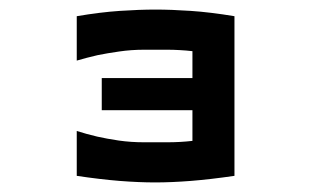

<svg xmlns="http://www.w3.org/2000/svg" viewBox="-20 -762 644 397"><path d="M301.8 -742.2Q334 -742.2 374.3 -739.5Q414.6 -736.8 464.8 -728.5V-398.4Q414.6 -391.1 374.3 -387.9Q334 -384.8 300.8 -384.8Q267.6 -384.8 227.5 -387.9Q187.5 -391.1 138.7 -398.4V-491.2Q158.2 -484.9 181.2 -479.5Q200.7 -475.1 225.6 -471.4Q250.5 -467.8 278.3 -467.8H325.2Q353 -467.8 377.9 -470.7V-534.2H190.4V-600.6H377.9V-656.2Q365.2 -657.7 351.8 -658.4Q338.4 -659.2 325.2 -659.2H278.3Q251.5 -659.2 226.3 -655.5Q201.2 -651.9 181.6 -647.9Q158.7 -642.6 138.7 -636.7V-728.5Q187.5 -736.8 227.8 -739.5Q268.1 -742.2 301.8 -742.2Z"/></svg>

Font: Revalia
Style: Regular
Weight: 400
Designer: Johan Kallas, Mihkel Virkus
Foundry: Johan Kallas, Mihkel Virkus
Version: Version 1.001